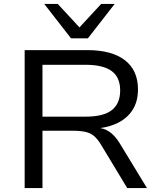

<svg xmlns="http://www.w3.org/2000/svg" viewBox="-20 -961 809 981"><path d="M106 0V-705H426Q551 -705 618 -653.5Q685 -602 685 -504Q685 -442 656.5 -398Q628 -354 575.5 -330Q523 -306 448 -302L456 -310L474 -309Q510 -307 538 -288.5Q566 -270 591 -230L731 0H630L496 -222Q479 -250 461 -265.5Q443 -281 417 -287Q391 -293 353 -293H197V0ZM197 -365H418Q509 -365 551.5 -398.5Q594 -432 594 -499Q594 -566 550.5 -598Q507 -630 416 -630H197ZM343 -765 206 -941H275L386 -821L497 -941H566L429 -765Z"/></svg>

Font: Nunito Sans 10pt SemiExpanded
Style: Regular
Weight: 400
Width: 6
Designer: Vernon Adams
Foundry: Vernon Adams
Version: Version 3.101;gftools[0.9.27]